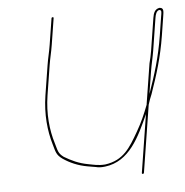

<svg xmlns="http://www.w3.org/2000/svg" viewBox="-41 -507 527 547"><g transform="rotate(-5 222.5 -233.5)"><path d="M119.6 -389 131.5 -464C131.8 -466 131 -467 129 -467C127 -467 125.8 -466 125.5 -464L113.6 -389C110.4 -368.5 105.7 -351.9 102.7 -332.5L89.1 -247C80.6 -193.2 85.9 -145.1 97.4 -106.5C104 -84.1 104.3 -75.6 122 -63C141.2 -49.9 164.5 -39.6 191.5 -35L214.9 -31C221.9 -29 230.5 -28.7 240.8 -30C311.3 -38.6 341.5 -106.2 369.8 -169L343.5 -3C343.2 -1 344 0 346 0C348 0 349.2 -1 349.5 -3L384.5 -224L373.9 -195C363.9 -168.9 354.4 -147 339.7 -121.5C314.1 -77.1 294.7 -43.4 241.7 -36C221 -34.5 208.9 -38.3 194 -41C166.4 -45.9 146.1 -56 125.8 -68C109.6 -80 110.4 -87.6 103.8 -109C92.1 -146.7 86.7 -193.9 95.1 -247L108.7 -332.5C111.8 -352 116.4 -368.6 119.6 -389ZM406 -347 420.7 -440C422 -448.4 425 -459.4 433 -461C441.7 -461 438.5 -451.5 437 -442L428.5 -388C418.6 -326 403.4 -278.5 384.6 -225L394.6 -288C398 -309.2 402.8 -327.2 406 -347ZM434 -467C420.9 -464.5 416.9 -453.9 414.7 -440L400 -347C398.3 -336.3 395.2 -322.3 392.4 -312L388.6 -288L374 -196L379.9 -195C382.8 -204.8 386.3 -213.9 390.5 -224C409 -276.9 424.7 -326.3 434.5 -388L443 -442C445.2 -456 447.5 -467 434 -467Z"/></g></svg>

Font: Proton
Style: HlIt
Weight: 500
Version: Version 1.017